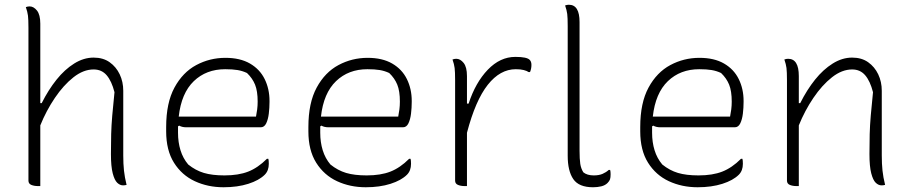

<svg xmlns="http://www.w3.org/2000/svg" viewBox="-20 -780 3840 810"><path d="M140 5Q124 5 112 0Q100 -5 100 -18V-663Q100 -698 98 -714Q96 -730 89 -750Q97 -753 105 -753Q122 -753 136 -735.5Q150 -718 150 -680V-345H156Q184 -401 218.5 -444Q253 -487 293 -512Q333 -537 375 -537Q415 -537 442.5 -517.5Q470 -498 485 -466.5Q500 -435 500 -397V-124Q500 -89 503 -60.5Q506 -32 514 0Q510 1 506.5 1.5Q503 2 499 2Q486 2 474.5 -9Q463 -20 455.5 -49Q448 -78 448 -130Q448 -177 449 -214Q450 -251 453.5 -292Q457 -333 463 -391Q451 -438 430 -462.5Q409 -487 375 -487Q332 -487 290 -454Q248 -421 211.5 -367Q175 -313 150 -251V5Z M931 -536Q993 -536 1034.5 -512Q1076 -488 1096.5 -446.5Q1117 -405 1117 -354V-350Q1117 -325 1114 -300.5Q1111 -276 1103 -259.5Q1095 -243 1080 -243H766Q748 -243 736 -250L731 -247Q731 -243 731 -237V-220Q731 -180 741.5 -146Q752 -112 774 -86Q805 -61 840 -50.5Q875 -40 927 -40Q986 -40 1027 -56Q1068 -72 1106 -110H1112Q1113 -107 1113.5 -102Q1114 -97 1114 -89Q1114 -60 1097 -43Q1073 -19 1027.5 -4.5Q982 10 923 10Q857 10 802 -15.5Q747 -41 714 -93.5Q681 -146 681 -226V-244Q681 -346 716 -410.5Q751 -475 808 -505.5Q865 -536 931 -536ZM930 -488Q850 -488 797.5 -437.5Q745 -387 734 -288H1060Q1063 -303 1065 -318.5Q1067 -334 1067 -351Q1067 -396 1056 -423Q1045 -450 1022 -472Q1003 -481 982 -484.5Q961 -488 930 -488Z M1531 -536Q1593 -536 1634.5 -512Q1676 -488 1696.5 -446.5Q1717 -405 1717 -354V-350Q1717 -325 1714 -300.5Q1711 -276 1703 -259.5Q1695 -243 1680 -243H1366Q1348 -243 1336 -250L1331 -247Q1331 -243 1331 -237V-220Q1331 -180 1341.5 -146Q1352 -112 1374 -86Q1405 -61 1440 -50.5Q1475 -40 1527 -40Q1586 -40 1627 -56Q1668 -72 1706 -110H1712Q1713 -107 1713.5 -102Q1714 -97 1714 -89Q1714 -60 1697 -43Q1673 -19 1627.5 -4.5Q1582 10 1523 10Q1457 10 1402 -15.5Q1347 -41 1314 -93.5Q1281 -146 1281 -226V-244Q1281 -346 1316 -410.5Q1351 -475 1408 -505.5Q1465 -536 1531 -536ZM1530 -488Q1450 -488 1397.5 -437.5Q1345 -387 1334 -288H1660Q1663 -303 1665 -318.5Q1667 -334 1667 -351Q1667 -396 1656 -423Q1645 -450 1622 -472Q1603 -481 1582 -484.5Q1561 -488 1530 -488Z M1950 5H1940Q1924 5 1912 0Q1900 -5 1900 -18V-442Q1900 -477 1898 -493Q1896 -509 1889 -529Q1897 -532 1905 -532Q1922 -532 1936 -514.5Q1950 -497 1950 -459V-343H1957Q1986 -432 2038 -486Q2090 -540 2154 -540Q2204 -540 2215 -527Q2222 -520 2222 -506Q2222 -490 2216 -476H2210Q2203 -481 2189.5 -484.5Q2176 -488 2156 -488Q2090 -488 2038 -422.5Q1986 -357 1950 -220Z M2375 -670Q2375 -705 2373 -721Q2371 -737 2364 -757Q2372 -760 2380 -760Q2425 -760 2425 -687V-145Q2425 -109 2428 -89Q2431 -69 2441 -53Q2457 -40 2485 -40Q2507 -40 2522 -46.5Q2537 -53 2548 -63H2554Q2555 -60 2555.5 -55.5Q2556 -51 2556 -45Q2556 -31 2553.5 -23.5Q2551 -16 2543 -8Q2533 2 2517 6Q2501 10 2482 10Q2422 10 2398.5 -24.5Q2375 -59 2375 -123Z M2931 -536Q2993 -536 3034.5 -512Q3076 -488 3096.5 -446.5Q3117 -405 3117 -354V-350Q3117 -325 3114 -300.5Q3111 -276 3103 -259.5Q3095 -243 3080 -243H2766Q2748 -243 2736 -250L2731 -247Q2731 -243 2731 -237V-220Q2731 -180 2741.5 -146Q2752 -112 2774 -86Q2805 -61 2840 -50.5Q2875 -40 2927 -40Q2986 -40 3027 -56Q3068 -72 3106 -110H3112Q3113 -107 3113.5 -102Q3114 -97 3114 -89Q3114 -60 3097 -43Q3073 -19 3027.5 -4.5Q2982 10 2923 10Q2857 10 2802 -15.5Q2747 -41 2714 -93.5Q2681 -146 2681 -226V-244Q2681 -346 2716 -410.5Q2751 -475 2808 -505.5Q2865 -536 2931 -536ZM2930 -488Q2850 -488 2797.5 -437.5Q2745 -387 2734 -288H3060Q3063 -303 3065 -318.5Q3067 -334 3067 -351Q3067 -396 3056 -423Q3045 -450 3022 -472Q3003 -481 2982 -484.5Q2961 -488 2930 -488Z M3350 5H3340Q3324 5 3312 0Q3300 -5 3300 -18V-442Q3300 -477 3298 -493Q3296 -509 3289 -529Q3297 -532 3305 -532Q3350 -532 3350 -459V-345H3356Q3384 -401 3418.5 -444Q3453 -487 3493 -512Q3533 -537 3575 -537Q3615 -537 3642.5 -517.5Q3670 -498 3685 -466.5Q3700 -435 3700 -397V-124Q3700 -89 3703 -60.5Q3706 -32 3714 0Q3710 1 3706.5 1.5Q3703 2 3699 2Q3686 2 3674.5 -9Q3663 -20 3655.5 -49Q3648 -78 3648 -130Q3648 -177 3649 -214Q3650 -251 3653.5 -292Q3657 -333 3663 -391Q3651 -438 3630 -462.5Q3609 -487 3575 -487Q3532 -487 3490 -454Q3448 -421 3411.5 -367Q3375 -313 3350 -251Z"/></svg>

Font: Recursive Sn Csl St Lt
Style: Regular
Weight: 300
Version: Version 1.079;hotconv 1.0.112;makeotfexe 2.5.65598; ttfautoh